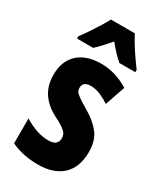

<svg xmlns="http://www.w3.org/2000/svg" viewBox="-196 -837 775 919"><g transform="rotate(30 192.0 -378.0)"><path d="M359 -165Q359 -79 311 -34.5Q263 10 177 10Q137 10 99.5 2.5Q62 -5 28 -21V-159Q56 -141 91 -128Q126 -115 163 -115Q214 -115 214 -157Q214 -168 209 -178.5Q204 -189 186 -202Q168 -215 132 -233Q81 -260 54 -301Q27 -342 27 -401Q27 -476 72.5 -518Q118 -560 200 -560Q241 -560 278 -548.5Q315 -537 352 -515L314 -404Q290 -420 263 -431.5Q236 -443 209 -443Q166 -443 166 -408Q166 -396 171.5 -387.5Q177 -379 194 -367Q211 -355 246 -334Q296 -306 327.5 -267Q359 -228 359 -165ZM265 -766Q282 -733 306.5 -695.5Q331 -658 360 -619V-606H272Q241 -632 199 -683Q178 -658 159.5 -638Q141 -618 127 -606H38V-619Q53 -638 71.5 -665.5Q90 -693 107 -720.5Q124 -748 133 -766Z"/></g></svg>

Font: Noto Sans ExtraCondensed ExtraBold
Style: Regular
Weight: 800
Width: 2
Designer: Monotype Design Team
Foundry: Monotype Imaging Inc.
Version: Version 2.013; ttfautohint (v1.8.4.7-5d5b)